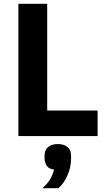

<svg xmlns="http://www.w3.org/2000/svg" viewBox="-20 -718 570 1013"><path d="M495 0H77V-698H229V-135H495ZM285 42Q318 42 336.5 58Q355 74 355 104V118Q355 164 336 207Q317 250 288 275H203Q229 253 243.5 229.5Q258 206 265 176Q237 174 226 155.5Q215 137 215 115V104Q215 74 233.5 58Q252 42 285 42Z"/></svg>

Font: IBM Plex Sans Var
Style: Regular
Weight: 400
Designer: Mike Abbink, Paul van der Laan, Pieter van Rosmalen
Foundry: Bold Monday
Version: Version 3.000